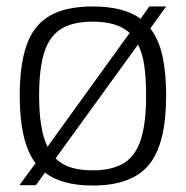

<svg xmlns="http://www.w3.org/2000/svg" viewBox="-20 -564 575 594"><path d="M40 9 90 -59Q41 -124 41 -268Q41 -364 62.5 -425Q84 -486 133.5 -515Q183 -544 267 -544Q363 -544 415 -506L442 -544H494L445 -476Q471 -443 482.5 -391Q494 -339 494 -268Q494 -119 441 -54.5Q388 10 267 10Q171 10 119 -30L91 9ZM101 -268Q101 -163 127 -110L381 -462Q344 -497 267 -497Q205 -497 169 -474.5Q133 -452 117 -402Q101 -352 101 -268ZM267 -37Q326 -37 362.5 -59Q399 -81 415.5 -131.5Q432 -182 432 -268Q432 -321 426.5 -360Q421 -399 407 -426L152 -74Q172 -54 200.5 -45.5Q229 -37 267 -37Z"/></svg>

Font: Georama Light
Style: Regular
Weight: 300
Designer: Jean-Baptiste Levee
Foundry: Production Type
Version: Version 1.000